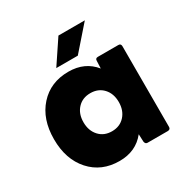

<svg xmlns="http://www.w3.org/2000/svg" viewBox="-170 -876 994 1027"><g transform="rotate(-30 327.5 -362.5)"><path d="M322 -148Q371 -148 401 -181Q431 -214 431 -266Q431 -318 401 -350.5Q371 -383 322 -383Q273 -383 243 -350.5Q213 -318 213 -266Q213 -214 243 -181Q273 -148 322 -148ZM278 10Q167 10 99 -66Q31 -142 31 -266Q31 -390 99 -465.5Q167 -541 278 -541Q379 -541 437 -469L439 -516Q439 -531 455 -531H581Q596 -531 597 -516V-16Q597 -1 581 0H455Q442 0 439 -16L437 -63Q379 10 278 10ZM365 -590H232L329 -735H492Z"/></g></svg>

Font: YamahaIndonesia935. App XBold
Style: Regular
Weight: 800
Designer: Dalton Maag Ltd
Foundry: Dalton Maag Ltd
Version: Version 1.002; January 01, 2024; Regular/Italic